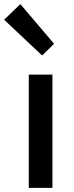

<svg xmlns="http://www.w3.org/2000/svg" viewBox="-53 -914 361 934"><path d="M87 0V-551H202V0ZM152 -644 -33 -818 46 -894 210 -701Z"/></svg>

Font: Noto Sans TC Thin Medium
Style: Regular
Weight: 500
Version: Version 2.004-H2;hotconv 1.0.118;makeotfexe 2.5.65603